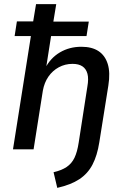

<svg xmlns="http://www.w3.org/2000/svg" viewBox="-20 -725 606 932"><path d="M258 187 240 111Q279 102 303.5 85.5Q328 69 341.5 41Q355 13 362 -33L404 -304Q411 -343 404.5 -367Q398 -391 380 -403Q362 -415 332 -415Q296 -415 265.5 -398.5Q235 -382 215 -353Q195 -324 188 -285L143 0H43L130 -550H51L62 -621H141L155 -705H253L239 -620H411L400 -550H228L203 -391H198Q224 -443 270.5 -470.5Q317 -498 375 -498Q426 -498 458 -477Q490 -456 503 -414.5Q516 -373 506 -310L462 -34Q452 30 429 74Q406 118 365 145Q324 172 258 187Z"/></svg>

Font: Nunito Sans 10pt SemiCondensed SemiBold
Style: Italic
Weight: 600
Width: 4
Italic angle: -9°
Designer: Vernon Adams
Foundry: Vernon Adams
Version: Version 3.101;gftools[0.9.27]